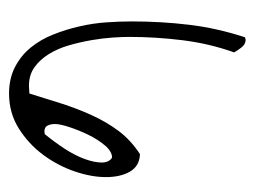

<svg xmlns="http://www.w3.org/2000/svg" viewBox="-89 -473 562 424"><g transform="rotate(90 192.0 -261.0)"><path d="M27.3 -270.5Q27.3 -335.9 34.7 -397.5Q42 -459 62.5 -521.5H65.4L67.4 -522.5Q77.1 -522.5 84 -514.2Q90.8 -505.9 95.7 -497.1Q76.2 -442.4 68.8 -382.8Q61.5 -323.2 61.5 -265.6Q61.5 -250 63 -228Q64.5 -206.1 68.8 -181.2Q73.2 -156.2 80.1 -132.3Q86.9 -108.4 99.1 -88.4Q111.3 -68.4 128.4 -56.2Q145.5 -43.9 169.9 -43.9Q170.9 -43.9 177.7 -44.4Q184.6 -44.9 186.5 -44.9Q197.3 -80.1 208.5 -115.2Q219.7 -150.4 234.4 -182.6Q249 -214.8 269 -241.7Q289.1 -268.6 320.3 -289.1Q346.7 -288.1 358.9 -267.1Q371.1 -246.1 371.1 -213.9Q371.1 -181.6 358.4 -144.5Q345.7 -107.4 321.8 -75.2Q297.9 -43 263.7 -21.5Q229.5 0 186.5 0Q153.3 0 127.9 -13.2Q102.5 -26.4 85 -47.9Q67.4 -69.3 56.2 -97.7Q44.9 -126 38.1 -156.2Q31.2 -186.5 29.3 -215.8Q27.3 -245.1 27.3 -270.5ZM253.9 -101.6Q253.9 -91.8 257.3 -85Q260.7 -78.1 270.5 -78.1Q272.5 -78.1 274.4 -78.6Q276.4 -79.1 276.4 -79.1Q293.9 -100.6 308.6 -123Q323.2 -145.5 331.1 -167Q338.9 -188.5 338.9 -204.6Q338.9 -220.7 328.1 -227.5Q314.5 -227.5 301.3 -211.9Q288.1 -196.3 277.8 -175.3Q267.6 -154.3 260.7 -133.3Q253.9 -112.3 253.9 -101.6Z"/></g></svg>

Font: Waiting for the Sunrise
Style: Regular
Weight: 300
Version: Version 1.001 2001